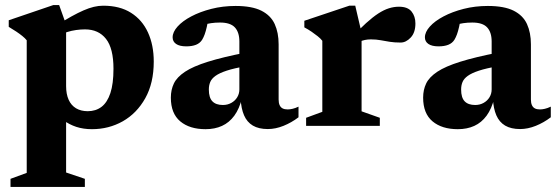

<svg xmlns="http://www.w3.org/2000/svg" viewBox="-20 -497 2194 758"><path d="M428 -225.5Q428 -306 398.5 -343.5Q369 -381 315.5 -381Q298.5 -381 280.5 -378.5Q262.5 -376 245 -370.5Q227.5 -365 211.5 -356L203 -396.5Q235.5 -417.5 261.8 -432Q288 -446.5 309.8 -456Q331.5 -465.5 350.5 -470Q369.5 -474.5 387.5 -474.5Q453 -474.5 497.2 -446.5Q541.5 -418.5 564.2 -368.8Q587 -319 587 -254Q587 -169 553.5 -109.2Q520 -49.5 464.8 -18.2Q409.5 13 343 13Q309 13 281 3.8Q253 -5.5 229.8 -22.8Q206.5 -40 185.5 -63H241V184L315 209V241H21.5V209L85.5 185.5V-338Q78.5 -346.5 68 -355Q57.5 -363.5 44 -372.5Q30.5 -381.5 14.5 -391V-417L190.5 -477H213.5L241 -400V-157Q241 -125.5 251 -103.2Q261 -81 280.2 -69.5Q299.5 -58 326.5 -58Q358 -58 380.8 -75.2Q403.5 -92.5 415.8 -129.5Q428 -166.5 428 -225.5Z M951 -289.5 950 -235.5Q903.5 -227.5 874.8 -218Q846 -208.5 830.8 -197.5Q815.5 -186.5 810 -173.2Q804.5 -160 804.5 -143.5Q804.5 -111.5 818.5 -97Q832.5 -82.5 860 -82.5Q878.5 -82.5 893.2 -90.8Q908 -99 916.5 -113Q925 -127 925 -144V-333.5Q925 -369.5 907.2 -388.8Q889.5 -408 848.5 -408Q829.5 -408 812.8 -405.5Q796 -403 782.5 -398.5L804.5 -435Q800.5 -409 796.5 -391.2Q792.5 -373.5 788 -361.2Q783.5 -349 778 -340Q769.5 -326.5 753.8 -320.2Q738 -314 715.5 -314Q689 -314 675.2 -323.5Q661.5 -333 661.5 -349.5Q661.5 -370.5 681 -392.2Q700.5 -414 735 -432.2Q769.5 -450.5 814.5 -462Q859.5 -473.5 910 -473.5Q974.5 -473.5 1011.8 -454.8Q1049 -436 1064.5 -402Q1080 -368 1080 -322V-104Q1080 -90.5 1084 -81.8Q1088 -73 1095.8 -69Q1103.5 -65 1115.5 -65Q1124.5 -65 1135.2 -67.5Q1146 -70 1158.5 -76V-34Q1131 -13 1099.2 -0.2Q1067.5 12.5 1037.5 12.5Q1001.5 12.5 978.2 -1.2Q955 -15 943.5 -41.8Q932 -68.5 930 -107L935.5 -110Q925 -67.5 905 -40.2Q885 -13 856.5 0Q828 13 791.5 13Q728.5 13 691.5 -18Q654.5 -49 654.5 -111.5Q654.5 -142.5 666.5 -167.5Q678.5 -192.5 710.5 -213.8Q742.5 -235 800.8 -253.2Q859 -271.5 951 -289.5Z M1555 -470.5Q1589.5 -470.5 1604.8 -451.5Q1620 -432.5 1620 -404.5Q1620 -368.5 1601.5 -348.8Q1583 -329 1561.5 -329Q1537 -329 1518.5 -332Q1500 -335 1482.8 -338.2Q1465.5 -341.5 1444 -341.5Q1431.5 -341.5 1420.5 -339.2Q1409.5 -337 1399.2 -332Q1389 -327 1378 -318.5L1365 -345.5Q1398.5 -381.5 1425 -405.5Q1451.5 -429.5 1473.5 -443.8Q1495.5 -458 1515.2 -464.2Q1535 -470.5 1555 -470.5ZM1407.5 -367.5V-57.5L1479.5 -32V0H1188.5V-32L1252.5 -55.5V-336Q1245 -345.5 1234.2 -354Q1223.5 -362.5 1210.5 -371.5Q1197.5 -380.5 1181.5 -389V-415L1359 -474.5H1382.5Z M1947 -289.5 1946 -235.5Q1899.5 -227.5 1870.8 -218Q1842 -208.5 1826.8 -197.5Q1811.5 -186.5 1806 -173.2Q1800.5 -160 1800.5 -143.5Q1800.5 -111.5 1814.5 -97Q1828.5 -82.5 1856 -82.5Q1874.5 -82.5 1889.2 -90.8Q1904 -99 1912.5 -113Q1921 -127 1921 -144V-333.5Q1921 -369.5 1903.2 -388.8Q1885.5 -408 1844.5 -408Q1825.5 -408 1808.8 -405.5Q1792 -403 1778.5 -398.5L1800.5 -435Q1796.5 -409 1792.5 -391.2Q1788.5 -373.5 1784 -361.2Q1779.5 -349 1774 -340Q1765.5 -326.5 1749.8 -320.2Q1734 -314 1711.5 -314Q1685 -314 1671.2 -323.5Q1657.5 -333 1657.5 -349.5Q1657.5 -370.5 1677 -392.2Q1696.5 -414 1731 -432.2Q1765.5 -450.5 1810.5 -462Q1855.5 -473.5 1906 -473.5Q1970.5 -473.5 2007.8 -454.8Q2045 -436 2060.5 -402Q2076 -368 2076 -322V-104Q2076 -90.5 2080 -81.8Q2084 -73 2091.8 -69Q2099.5 -65 2111.5 -65Q2120.5 -65 2131.2 -67.5Q2142 -70 2154.5 -76V-34Q2127 -13 2095.2 -0.2Q2063.5 12.5 2033.5 12.5Q1997.5 12.5 1974.2 -1.2Q1951 -15 1939.5 -41.8Q1928 -68.5 1926 -107L1931.5 -110Q1921 -67.5 1901 -40.2Q1881 -13 1852.5 0Q1824 13 1787.5 13Q1724.5 13 1687.5 -18Q1650.5 -49 1650.5 -111.5Q1650.5 -142.5 1662.5 -167.5Q1674.5 -192.5 1706.5 -213.8Q1738.5 -235 1796.8 -253.2Q1855 -271.5 1947 -289.5Z"/></svg>

Font: Newsreader
Style: Bold
Weight: 700
Designer: Hugues Gentile
Foundry: Production Type
Version: Version 1.003